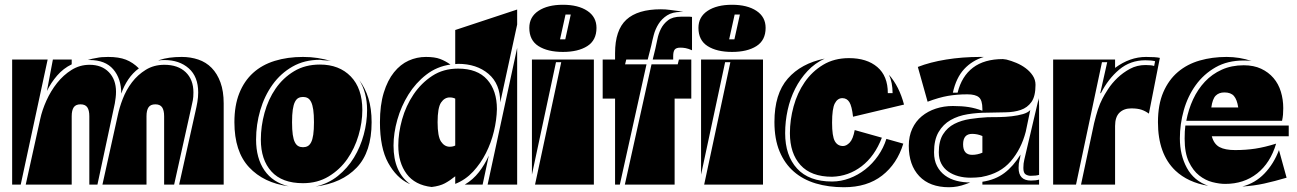

<svg xmlns="http://www.w3.org/2000/svg" viewBox="-20 -775 5446 806"><path d="M669 0V-287Q669 -312 660.5 -324.5Q652 -337 632 -337Q612 -337 603.5 -324.5Q595 -312 595 -287V0H410L474 -289Q481 -323 495.5 -360.5Q510 -398 534 -429.5Q558 -461 592 -482Q626 -503 670 -503Q727 -503 759.5 -472Q792 -441 792 -387Q792 -367 789.5 -354Q787 -341 783 -324L711 0ZM355 -287Q355 -312 346.5 -324.5Q338 -337 318 -337Q298 -337 289.5 -324.5Q281 -312 281 -287V0H88L149 -276Q157 -313 175 -353Q193 -393 219.5 -426.5Q246 -460 280.5 -481.5Q315 -503 356 -503Q407 -503 437 -472Q467 -441 467 -390Q467 -377 465.5 -365Q464 -353 462 -341L389 0H355ZM649 -523Q687 -536 743 -536Q780 -536 812.5 -525Q845 -514 868.5 -490Q892 -466 905.5 -429Q919 -392 919 -341V0H732L800 -305Q805 -326 808.5 -346.5Q812 -367 812 -387Q812 -453 772.5 -488Q733 -523 670 -523Q663 -523 656.5 -522.5Q650 -522 644 -521Q649 -523 649 -523ZM31 -525H180L67 0H31ZM387 -532Q404 -536 434 -536Q479 -536 508.5 -524.5Q538 -513 563 -488Q537 -469 518.5 -441.5Q500 -414 489 -382Q489 -445 455.5 -484Q422 -523 356 -523H348Q366 -529 387 -532ZM281 -525V-505Q246 -488 220 -458Q194 -428 177 -393L202 -525Z M1075 -189Q1075 -245 1090.5 -301.5Q1106 -358 1137 -403Q1168 -448 1214.5 -476Q1261 -504 1323 -504Q1404 -504 1452.5 -454Q1501 -404 1501 -313Q1501 -261 1485 -206.5Q1469 -152 1438 -107.5Q1407 -63 1360 -34.5Q1313 -6 1252 -6Q1164 -6 1119.5 -55Q1075 -104 1075 -189ZM1055 -189Q1055 -111 1090 -60Q1125 -9 1192 7Q1087 -7 1025.5 -73Q964 -139 964 -262Q964 -332 984.5 -383.5Q1005 -435 1042.5 -469Q1080 -503 1133.5 -519.5Q1187 -536 1252 -536Q1285 -536 1313.5 -531.5Q1342 -527 1370 -519Q1359 -521 1347 -521.5Q1335 -522 1323 -524Q1258 -524 1208 -495.5Q1158 -467 1124 -419.5Q1090 -372 1072.5 -312Q1055 -252 1055 -189ZM1298 -262Q1298 -294 1295 -314.5Q1292 -335 1286 -347Q1280 -359 1271.5 -363.5Q1263 -368 1252 -368Q1241 -368 1232.5 -363.5Q1224 -359 1218 -347Q1212 -335 1209 -314.5Q1206 -294 1206 -262Q1206 -230 1209 -209.5Q1212 -189 1218 -177.5Q1224 -166 1232.5 -161.5Q1241 -157 1252 -157Q1263 -157 1271.5 -161.5Q1280 -166 1286 -177.5Q1292 -189 1295 -209.5Q1298 -230 1298 -262ZM1540 -262Q1540 -137 1477.5 -71.5Q1415 -6 1305 8Q1358 -4 1398.5 -36.5Q1439 -69 1466 -113.5Q1493 -158 1507 -210Q1521 -262 1521 -313Q1521 -386 1488 -439Q1513 -406 1526.5 -362.5Q1540 -319 1540 -262Z M2066 -317Q2065 -272 2053.5 -224Q2042 -176 2020 -132.5Q1998 -89 1966 -54.5Q1934 -20 1891 -3V-35Q1869 -17 1847.5 -5.5Q1826 6 1792 10Q1722 2 1687 -45Q1652 -92 1652 -164Q1652 -217 1668 -274Q1684 -331 1716 -378.5Q1748 -426 1794.5 -456.5Q1841 -487 1903 -487Q1984 -487 2025 -441Q2066 -395 2066 -317ZM1891 -649 2151 -735V-672L2080 -345Q2080 -423 2030.5 -465Q1981 -507 1903 -507Q1900 -507 1897 -506.5Q1894 -506 1891 -506ZM1695 -5Q1644 -29 1609.5 -91.5Q1575 -154 1575 -262Q1575 -334 1591 -386Q1607 -438 1634 -471.5Q1661 -505 1695.5 -520.5Q1730 -536 1768 -536Q1805 -536 1827.5 -527.5Q1850 -519 1871 -504Q1814 -496 1769.5 -461.5Q1725 -427 1694.5 -378Q1664 -329 1648 -272.5Q1632 -216 1632 -164Q1632 -52 1702 -2ZM2027 0 2151 -574V0ZM1891 -361Q1881 -366 1868 -366Q1846 -366 1831.5 -344.5Q1817 -323 1817 -262Q1817 -202 1831.5 -180.5Q1846 -159 1868 -159Q1881 -159 1891 -164ZM2032 -122 2006 0H1931Q1966 -21 1990.5 -52.5Q2015 -84 2032 -122Z M2336 -514H2314L2213 -42V-525H2473V0H2226ZM2484 -658Q2484 -606 2445.5 -581.5Q2407 -557 2343 -557Q2279 -557 2240.5 -581.5Q2202 -606 2202 -658Q2202 -704 2240.5 -729.5Q2279 -755 2343 -755Q2407 -755 2445.5 -729.5Q2484 -704 2484 -658ZM2331 -610H2353L2376 -714H2354Z M2882 -525V-361H2812V0H2603L2715 -505H2825L2830 -525ZM2609 -525 2604 -505H2694L2582 0H2562V-361H2510V-525H2562V-552Q2562 -649 2609.5 -692.5Q2657 -736 2754 -736Q2774 -736 2792 -733.5Q2810 -731 2826 -729L2848 -725H2839Q2803 -725 2780.5 -710.5Q2758 -696 2744.5 -674.5Q2731 -653 2724.5 -628.5Q2718 -604 2714 -584L2699 -525ZM2885 -564Q2869 -571 2858 -573Q2847 -575 2836 -575Q2819 -575 2812.5 -567Q2806 -559 2806 -539V-525H2720L2731 -570Q2735 -586 2739.5 -609.5Q2744 -633 2754.5 -654Q2765 -675 2784.5 -690Q2804 -705 2839 -705H2864Q2869 -705 2874.5 -705Q2880 -705 2885 -704Z M3046 -514H3024L2923 -42V-525H3183V0H2936ZM3194 -658Q3194 -606 3155.5 -581.5Q3117 -557 3053 -557Q2989 -557 2950.5 -581.5Q2912 -606 2912 -658Q2912 -704 2950.5 -729.5Q2989 -755 3053 -755Q3117 -755 3155.5 -729.5Q3194 -704 3194 -658ZM3041 -610H3063L3086 -714H3064Z M3727 -384Q3727 -428 3712 -461Q3755 -412 3775 -336L3561 -285Q3556 -330 3545.5 -346.5Q3535 -363 3516 -363Q3496 -363 3484.5 -341Q3473 -319 3473 -260Q3473 -203 3484.5 -182.5Q3496 -162 3519 -162Q3533 -162 3547 -176.5Q3561 -191 3568 -229L3682 -197Q3652 -119 3597 -77Q3542 -35 3473 -33Q3385 -33 3340.5 -82Q3296 -131 3296 -216Q3296 -272 3311.5 -328.5Q3327 -385 3358 -430Q3389 -475 3435.5 -503Q3482 -531 3544 -531Q3619 -531 3663 -493.5Q3707 -456 3707 -384ZM3772 -172Q3746 -87 3683 -38Q3620 11 3523 11Q3458 11 3404.5 -5Q3351 -21 3312.5 -54.5Q3274 -88 3252.5 -139.5Q3231 -191 3231 -263Q3231 -381 3287 -445Q3343 -509 3442 -529Q3401 -510 3370 -477Q3339 -444 3318 -402.5Q3297 -361 3286.5 -313Q3276 -265 3276 -216Q3276 -122 3326 -67.5Q3376 -13 3473 -13Q3510 -13 3546 -26.5Q3582 -40 3612.5 -64Q3643 -88 3666 -121Q3689 -154 3701 -192Z M4000 -386Q4017 -455 4064.5 -491Q4112 -527 4190 -527L4205 -525Q4225 -520 4246.5 -511Q4268 -502 4286 -488.5Q4304 -475 4315.5 -457.5Q4327 -440 4327 -419Q4327 -371 4310 -347Q4293 -323 4265 -313.5Q4237 -304 4200.5 -303.5Q4164 -303 4125 -302Q4083 -302 4042.5 -295.5Q4002 -289 3970.5 -271Q3939 -253 3920 -220.5Q3901 -188 3901 -136Q3901 -102 3913.5 -78Q3926 -54 3947 -38.5Q3968 -23 3995.5 -16Q4023 -9 4053 -9L4034 -2Q3999 11 3964 11Q3883 11 3839 -35.5Q3795 -82 3795 -163Q3795 -203 3809.5 -234.5Q3824 -266 3849.5 -287Q3875 -308 3908.5 -319Q3942 -330 3980 -330Q4018 -330 4046.5 -325.5Q4075 -321 4104 -310V-318Q4104 -354 4089.5 -366.5Q4075 -379 4041 -379Q3997 -379 3959.5 -372.5Q3922 -366 3874 -348L3833 -494Q3884 -514 3951.5 -525Q4019 -536 4094 -536H4110Q4061 -521 4027.5 -485Q3994 -449 3980 -386ZM4286 -222Q4267 -149 4223 -98Q4179 -47 4104 -33L4100 -32Q4077 -29 4054 -29Q4027 -29 4003 -35.5Q3979 -42 3960.5 -55Q3942 -68 3931.5 -88Q3921 -108 3921 -136Q3921 -183 3939 -211.5Q3957 -240 3986.5 -255Q4016 -270 4052.5 -275.5Q4089 -281 4126 -283Q4148 -283 4175 -283.5Q4202 -284 4227.5 -287Q4253 -290 4274 -296Q4295 -302 4305 -313ZM4342 -328V-41Q4330 -37 4307 -37Q4295 -37 4285.5 -43Q4276 -49 4276 -70Q4276 -81 4277 -88.5Q4278 -96 4280 -105L4339 -356Q4339 -358 4339.5 -359.5Q4340 -361 4340 -363Q4341 -355 4341.5 -346Q4342 -337 4342 -328ZM4104 0V-12Q4158 -20 4196 -48.5Q4234 -77 4264 -126Q4263 -113 4259.5 -101.5Q4256 -90 4256 -70Q4256 -17 4308 -17Q4329 -17 4342 -21V0ZM4104 -204Q4083 -213 4061 -213Q4023 -213 4023 -169Q4023 -125 4061 -125Q4083 -125 4104 -134Z M4518 0 4573 -258Q4581 -291 4589 -315.5Q4597 -340 4608 -361Q4616 -377 4632 -401.5Q4648 -426 4671 -448Q4694 -470 4723.5 -486Q4753 -502 4789 -502Q4814 -502 4825 -498L4829 -518Q4814 -522 4788 -522Q4725 -522 4678.5 -483Q4632 -444 4601 -383L4599 -385L4628 -514H4606L4497 0H4401V-525H4661V-490Q4723 -536 4791 -536Q4832 -536 4849 -532L4803 -298Q4788 -309 4771.5 -314.5Q4755 -320 4729 -320Q4698 -320 4679.5 -302Q4661 -284 4661 -246V0Z M4960 -268Q4969 -316 4988.5 -358Q5008 -400 5038 -432Q5068 -464 5109 -482.5Q5150 -501 5201 -501Q5243 -501 5274 -486.5Q5305 -472 5326 -447.5Q5347 -423 5357 -390Q5367 -357 5367 -321Q5367 -306 5366 -294Q5365 -282 5362 -268ZM5390 -248V-203H5067Q5076 -170 5099.5 -157.5Q5123 -145 5165 -145Q5210 -145 5249.5 -151Q5289 -157 5337 -172Q5313 -91 5257.5 -47Q5202 -3 5123 -3Q5099 -3 5069.5 -10.5Q5040 -18 5014 -38.5Q4988 -59 4970.5 -96Q4953 -133 4953 -193Q4953 -225 4956 -248ZM4914 -59Q4841 -129 4841 -262Q4841 -336 4863.5 -388Q4886 -440 4925 -473Q4964 -506 5016.5 -521Q5069 -536 5129 -536Q5183 -536 5234 -519Q5229 -520 5220 -520.5Q5211 -521 5201 -521Q5133 -521 5083 -492.5Q5033 -464 4999.5 -417.5Q4966 -371 4949.5 -312.5Q4933 -254 4933 -194Q4933 -124 4962.5 -70Q4992 -16 5052 5Q4967 -9 4914 -59ZM5381 -29Q5330 -14 5287 -4.5Q5244 5 5195 8Q5249 -6 5288 -46.5Q5327 -87 5349 -145ZM5178 -324Q5173 -357 5160 -372Q5147 -387 5120 -387Q5097 -387 5083.5 -373.5Q5070 -360 5065 -324Z"/></svg>

Font: J.M. Nexus Grotesque
Style: Regular
Weight: 900
Designer: deFharo
Foundry: deFharo
Version: Version 3.003